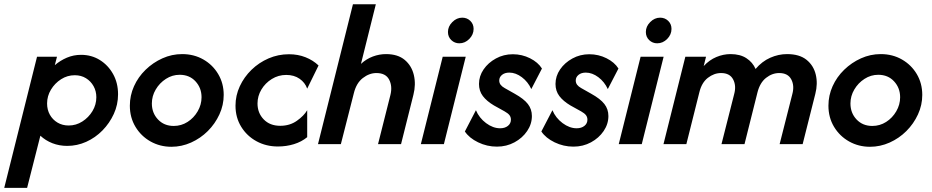

<svg xmlns="http://www.w3.org/2000/svg" viewBox="-73 -687 4443 915"><path d="M-52.8 208.3 103.5 -416.7H198.6L188.2 -376.4Q213.9 -398.6 245.8 -412.2Q277.8 -425.7 313.2 -425.7Q363.2 -425.7 402.8 -401Q442.4 -376.4 466 -334Q489.6 -291.7 489.6 -237.5Q489.6 -188.2 469.4 -144.1Q449.3 -100 415.3 -65.3Q381.2 -30.6 337.8 -11.1Q294.4 8.3 247.2 8.3Q209.7 8.3 176.7 -4.5Q143.8 -17.4 119.4 -40.3L56.2 208.3ZM254.2 -88.9Q289.6 -88.9 319.4 -108Q349.3 -127.1 367.7 -157.6Q386.1 -188.2 386.1 -223.6Q386.1 -252.8 372.9 -276.4Q359.7 -300 336.8 -314.2Q313.9 -328.5 283.3 -328.5Q247.9 -328.5 218.1 -309.4Q188.2 -290.3 169.8 -259.7Q151.4 -229.2 151.4 -193.8Q151.4 -163.9 164.6 -140.3Q177.8 -116.7 201 -102.8Q224.3 -88.9 254.2 -88.9Z M743.8 12.5Q689.6 12.5 644.4 -12.8Q599.3 -38.2 572.6 -82.6Q545.8 -127.1 545.8 -183.3Q545.8 -231.9 565.6 -276Q585.4 -320.1 620.8 -354.5Q656.2 -388.9 701 -409Q745.8 -429.2 795.1 -429.2Q851.4 -429.2 896.2 -403.5Q941 -377.8 967 -333.7Q993.1 -289.6 993.1 -234.7Q993.1 -186.1 972.6 -141.7Q952.1 -97.2 917.4 -62.5Q882.6 -27.8 837.5 -7.6Q792.4 12.5 743.8 12.5ZM754.9 -86.8Q791 -86.8 820.8 -105.9Q850.7 -125 869.1 -156.6Q887.5 -188.2 887.5 -223.6Q887.5 -268.1 858.7 -299.3Q829.9 -330.6 783.3 -330.6Q747.9 -330.6 717.7 -311.1Q687.5 -291.7 669.1 -260.4Q650.7 -229.2 650.7 -193.8Q650.7 -148.6 679.9 -117.7Q709 -86.8 754.9 -86.8Z M1251.4 11.1Q1195.1 11.1 1149.3 -13.9Q1103.5 -38.9 1076.4 -83Q1049.3 -127.1 1049.3 -183.3Q1049.3 -231.9 1069.8 -276Q1090.3 -320.1 1125.7 -354.5Q1161.1 -388.9 1206.9 -408.7Q1252.8 -428.5 1304.2 -428.5Q1347.2 -428.5 1383 -414.2Q1418.8 -400 1445.1 -375L1391 -264.6Q1380.6 -293.8 1354.5 -311.8Q1328.5 -329.9 1291 -329.9Q1253.5 -329.9 1222.2 -310.4Q1191 -291 1172.6 -260.1Q1154.2 -229.2 1154.2 -193.8Q1154.2 -148.6 1183.7 -118.1Q1213.2 -87.5 1262.5 -87.5Q1308.3 -87.5 1342 -111.5Q1375.7 -135.4 1391 -161.8V-33.3Q1363.9 -11.1 1327.8 0Q1291.7 11.1 1251.4 11.1Z M1442.4 0 1609 -666.7H1718.1L1647.2 -382.6Q1672.9 -406.2 1703.8 -417.7Q1734.7 -429.2 1766.7 -429.2Q1822.9 -429.2 1855.9 -401.4Q1888.9 -373.6 1899.3 -329.2Q1909.7 -284.7 1897.2 -235.4L1838.2 0H1728.5L1787.5 -234Q1797.9 -275.7 1781.6 -307.3Q1765.3 -338.9 1720.8 -338.9Q1686.8 -338.9 1655.9 -314.9Q1625 -291 1613.2 -242.4L1551.4 0Z M1932.6 0 2036.8 -416.7H2146.5L2042.4 0ZM2116 -480.6Q2093.8 -480.6 2077.8 -495.8Q2061.8 -511.1 2061.8 -534.7Q2061.8 -561.1 2082.6 -581.9Q2103.5 -602.8 2129.9 -602.8Q2152.8 -602.8 2168.4 -587.5Q2184 -572.2 2184 -549.3Q2184 -522.2 2163.5 -501.4Q2143.1 -480.6 2116 -480.6Z M2295.1 11.8Q2247.9 11.8 2205.6 -8.7Q2163.2 -29.2 2142.4 -60.4L2195.1 -161.8Q2210.4 -125 2243.4 -100.3Q2276.4 -75.7 2310.4 -75.7Q2333.3 -75.7 2347.6 -87.2Q2361.8 -98.6 2361.8 -116.7Q2361.8 -129.2 2354.9 -138.2Q2347.9 -147.2 2331.9 -156.2L2280.6 -184.7Q2246.5 -204.9 2228.1 -229.2Q2209.7 -253.5 2209.7 -286.8Q2209.7 -324.3 2231.6 -356.2Q2253.5 -388.2 2290.3 -408.3Q2327.1 -428.5 2370.8 -428.5Q2414.6 -428.5 2452.8 -409.4Q2491 -390.3 2509.7 -360.4L2459 -262.5Q2443.1 -297.2 2413.9 -319.1Q2384.7 -341 2354.2 -341Q2332.6 -341 2319.4 -330.2Q2306.2 -319.4 2306.2 -303.5Q2306.2 -291.7 2312.8 -283Q2319.4 -274.3 2331.9 -267.4L2379.9 -240.3Q2423.6 -216 2442.7 -191.3Q2461.8 -166.7 2461.8 -134Q2461.8 -95.8 2439.2 -62.5Q2416.7 -29.2 2378.8 -8.7Q2341 11.8 2295.1 11.8Z M2659.7 11.8Q2612.5 11.8 2570.1 -8.7Q2527.8 -29.2 2506.9 -60.4L2559.7 -161.8Q2575 -125 2608 -100.3Q2641 -75.7 2675 -75.7Q2697.9 -75.7 2712.2 -87.2Q2726.4 -98.6 2726.4 -116.7Q2726.4 -129.2 2719.4 -138.2Q2712.5 -147.2 2696.5 -156.2L2645.1 -184.7Q2611.1 -204.9 2592.7 -229.2Q2574.3 -253.5 2574.3 -286.8Q2574.3 -324.3 2596.2 -356.2Q2618.1 -388.2 2654.9 -408.3Q2691.7 -428.5 2735.4 -428.5Q2779.2 -428.5 2817.4 -409.4Q2855.6 -390.3 2874.3 -360.4L2823.6 -262.5Q2807.6 -297.2 2778.5 -319.1Q2749.3 -341 2718.7 -341Q2697.2 -341 2684 -330.2Q2670.8 -319.4 2670.8 -303.5Q2670.8 -291.7 2677.4 -283Q2684 -274.3 2696.5 -267.4L2744.4 -240.3Q2788.2 -216 2807.3 -191.3Q2826.4 -166.7 2826.4 -134Q2826.4 -95.8 2803.8 -62.5Q2781.2 -29.2 2743.4 -8.7Q2705.6 11.8 2659.7 11.8Z M2875.7 0 2979.9 -416.7H3089.6L2985.4 0ZM3059 -480.6Q3036.8 -480.6 3020.8 -495.8Q3004.9 -511.1 3004.9 -534.7Q3004.9 -561.1 3025.7 -581.9Q3046.5 -602.8 3072.9 -602.8Q3095.8 -602.8 3111.5 -587.5Q3127.1 -572.2 3127.1 -549.3Q3127.1 -522.2 3106.6 -501.4Q3086.1 -480.6 3059 -480.6Z M3088.9 0 3193.1 -416.7H3291.7L3280.6 -372.2Q3307.6 -401.4 3341 -415.3Q3374.3 -429.2 3408.3 -429.2Q3454.2 -429.2 3484 -409.7Q3513.9 -390.3 3527.8 -358.3Q3558.3 -394.4 3597.6 -411.8Q3636.8 -429.2 3677.8 -429.2Q3736.8 -429.2 3770.5 -402.1Q3804.2 -375 3814.6 -331.6Q3825 -288.2 3812.5 -239.6L3752.1 0H3642.4L3702.8 -238.2Q3713.9 -278.5 3697.9 -308.7Q3681.9 -338.9 3640.3 -338.9Q3606.9 -338.9 3577.8 -316Q3548.6 -293.1 3536.8 -246.5L3475 0H3365.3L3425.7 -238.2Q3436.8 -278.5 3420.8 -308.7Q3404.9 -338.9 3363.2 -338.9Q3329.9 -338.9 3300.3 -316Q3270.8 -293.1 3259.7 -246.5L3197.9 0Z M4072.9 12.5Q4018.8 12.5 3973.6 -12.8Q3928.5 -38.2 3901.7 -82.6Q3875 -127.1 3875 -183.3Q3875 -231.9 3894.8 -276Q3914.6 -320.1 3950 -354.5Q3985.4 -388.9 4030.2 -409Q4075 -429.2 4124.3 -429.2Q4180.6 -429.2 4225.3 -403.5Q4270.1 -377.8 4296.2 -333.7Q4322.2 -289.6 4322.2 -234.7Q4322.2 -186.1 4301.7 -141.7Q4281.2 -97.2 4246.5 -62.5Q4211.8 -27.8 4166.7 -7.6Q4121.5 12.5 4072.9 12.5ZM4084 -86.8Q4120.1 -86.8 4150 -105.9Q4179.9 -125 4198.3 -156.6Q4216.7 -188.2 4216.7 -223.6Q4216.7 -268.1 4187.8 -299.3Q4159 -330.6 4112.5 -330.6Q4077.1 -330.6 4046.9 -311.1Q4016.7 -291.7 3998.3 -260.4Q3979.9 -229.2 3979.9 -193.8Q3979.9 -148.6 4009 -117.7Q4038.2 -86.8 4084 -86.8Z"/></svg>

Font: Afacad SemiBold
Style: Italic
Weight: 600
Italic angle: -14°
Designer: Kristian Moeller
Foundry: Dicotype
Version: Version 1.000